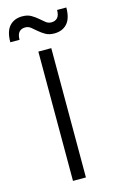

<svg xmlns="http://www.w3.org/2000/svg" viewBox="-164 -952 601 1004"><g transform="rotate(-15 136.0 -450.0)"><path d="M100 -700H170V0H100ZM206 -770Q178 -770 159 -781Q140 -792 125 -805Q110 -818 96.5 -829Q83 -840 66 -840Q45 -840 33 -827Q21 -814 21 -785H-29Q-29 -844 -3.5 -872Q22 -900 66 -900Q94 -900 113 -889Q132 -878 147 -865Q162 -852 175.5 -841Q189 -830 206 -830Q227 -830 239 -843Q251 -856 251 -885H301Q301 -826 275.5 -798Q250 -770 206 -770Z"/></g></svg>

Font: PT Root UI Web
Style: Regular
Weight: 400
Designer: Vitaly Kuzmin
Foundry: ParaType Ltd.
Version: Version 1.000W